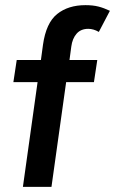

<svg xmlns="http://www.w3.org/2000/svg" viewBox="-20 -726 447 746"><path d="M126 -407H32L45 -493H139L147 -552Q159 -637 202 -671.5Q245 -706 312 -706Q341 -706 362.5 -700.5Q384 -695 407 -684L364 -602Q343 -614 323 -614Q294 -614 277.5 -595Q261 -576 257 -545L250 -493H358L345 -407H237L180 0H69Z"/></svg>

Font: Hanken Grotesk SemiBold
Style: Italic
Weight: 600
Italic angle: -8°
Designer: Alfredo Marco Pradil
Foundry: Hanken Design Co.
Version: Version 3.014